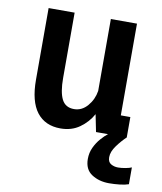

<svg xmlns="http://www.w3.org/2000/svg" viewBox="-81 -566 712 843"><g transform="rotate(10 275.0 -144.0)"><path d="M210 11.5Q141.5 11.5 104.5 -36.2Q67.5 -84 67.5 -181V-500H183.5V-209Q183.5 -145.5 199.5 -114Q215.5 -82.5 254 -82.5Q289 -82.5 314 -111.8Q339 -141 345 -179.5V-500H461.5V-91H504V0H367L351.5 -77Q331 -39.5 295.2 -14Q259.5 11.5 210 11.5ZM549 125.5V200.5Q534 206 509.5 208.8Q485 211.5 462 211.5Q417 211.5 384.5 190.2Q352 169 352 122.5Q352 94.5 363.2 70.8Q374.5 47 390.5 28.8Q406.5 10.5 420.5 0H504Q482.5 20 462.8 47Q443 74 443 98.5Q443 120 457.2 128.2Q471.5 136.5 489 136.5Q503.5 136.5 521.5 133.2Q539.5 130 549 125.5Z"/></g></svg>

Font: Trispace SemiCondensed Medium
Style: Regular
Weight: 500
Width: 4
Designer: Tyler Finck
Foundry: Etcetera Type Company
Version: Version 1.210; ttfautohint (v1.8.3)